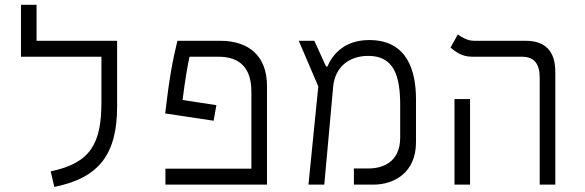

<svg xmlns="http://www.w3.org/2000/svg" viewBox="-20 -752 2384 782"><path d="M393.1 -585.9H128.9V-732.4H65.4V-521H393.1V-335.9C393.1 -169.4 350.6 -87.9 186.5 -54.2L201.2 9.3C384.8 -27.3 457 -125.5 457 -318.4V-585.9Z M861.3 -323.7 723.6 -344.7C735.4 -438.5 745.6 -492.7 752 -521H869.6C957 -521 1003.9 -475.1 1003.9 -378.4V-64.9H653.8V0H1067.4V-402.8C1067.4 -520 997.6 -585.9 876.5 -585.9H702.6C683.1 -507.3 668.5 -426.8 652.8 -290L850.1 -260.3Z M1236.3 0H1300.8L1336.9 -398.4C1344.2 -478 1400.4 -524.4 1480 -524.4C1585.9 -524.4 1609.9 -440.9 1609.9 -324.2V-191.4C1609.9 -92.3 1539.6 -65.9 1481.4 -65.9H1421.4V0H1500.5C1584.5 0 1674.3 -47.9 1674.3 -172.9V-346.7C1674.3 -463.9 1639.2 -588.9 1483.9 -588.9C1381.8 -588.9 1333.5 -528.8 1313.5 -481H1308.1L1260.3 -585.9H1196.8L1276.4 -399.9Z M2178.2 0H2241.7V-459.5C2241.7 -542.5 2202.1 -585.9 2121.1 -585.9H1910.2C1883.8 -585.9 1859.4 -601.1 1844.7 -611.8L1814.9 -558.1C1835.4 -541.5 1860.8 -521 1902.3 -521H2105.5C2154.3 -521 2178.2 -493.7 2178.2 -435.1ZM1831.1 0H1894.5V-348.6H1831.1Z"/></svg>

Font: Cascadia Mono NF Light
Style: Regular
Weight: 300
Monospace: yes
Designer: Aaron Bell
Foundry: Saja Typeworks
Version: Version 2404.023